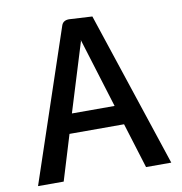

<svg xmlns="http://www.w3.org/2000/svg" viewBox="-81 -802 830 877"><g transform="rotate(-10 334.0 -363.0)"><path d="M25 0 262 -705Q270 -726 297 -726Q308 -726 404 -720L643 0H526L461 -210H208L144 0ZM235 -300H433L333 -624V-618Z"/></g></svg>

Font: Convergence
Style: Regular
Weight: 400
Designer: Nicolas Silva and John Vargas
Foundry: Nicolas Silva and Jonh Vargas
Version: Version 1.002